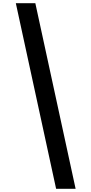

<svg xmlns="http://www.w3.org/2000/svg" viewBox="-20 -813 572 1201"><path d="M201 -793H79L331 368H453Z"/></svg>

Font: Noto Sans Kannada SemiCondensed
Style: Bold
Weight: 700
Width: 4
Designer: Jelle Bosma - Monotype Design Team
Foundry: Monotype Imaging Inc.
Version: Version 2.005